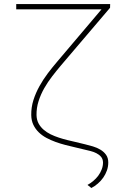

<svg xmlns="http://www.w3.org/2000/svg" viewBox="-20 -731 640 942"><path d="M520.5 -710.9 520 -692.9 279.3 -410.2Q257.8 -384.8 236.1 -356.7Q214.4 -328.6 197 -298.1Q179.7 -267.6 169.2 -234.6Q158.7 -201.7 159.2 -166.5Q159.7 -143.6 168.9 -126Q178.2 -108.4 193.6 -95Q209 -81.5 228.5 -72Q248 -62.5 269 -55.7Q290 -48.8 310.8 -43.7Q331.5 -38.6 349.1 -34.7L397.9 -22.9Q416 -18.6 435.8 -12.7Q455.6 -6.8 472.4 3.2Q489.3 13.2 500.2 28.3Q511.2 43.5 511.2 66.4Q511.2 86.4 504.6 105.2Q498 124 486.8 140.1Q475.6 156.2 460.4 169.4Q445.3 182.6 428.2 191.4L409.2 176.3Q423.8 168.5 437.7 156.7Q451.7 145 462.2 130.9Q472.7 116.7 479 100.1Q485.4 83.5 485.4 65.9Q484.9 48.8 475.6 38.1Q466.3 27.3 452.6 20.5Q439 13.7 423.3 9.8Q407.7 5.9 394.5 2.9L345.7 -8.8Q324.2 -13.7 300.5 -19.8Q276.9 -25.9 253.2 -34.4Q229.5 -43 208 -54.4Q186.5 -65.9 170.2 -81.8Q153.8 -97.7 143.8 -118.4Q133.8 -139.2 133.3 -166.5Q132.8 -204.6 144 -240Q155.3 -275.4 173.6 -308.3Q191.9 -341.3 214.8 -371.6Q237.8 -401.9 261.2 -429.2L478 -685.1H59.6V-710.9Z"/></svg>

Font: Roboto Mono Thin
Style: Regular
Weight: 250
Designer: Google
Version: Version 2.000985; 2015; ttfautohint (v1.3)